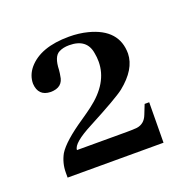

<svg xmlns="http://www.w3.org/2000/svg" viewBox="-70 -713 471 463"><g transform="rotate(-20 165.5 -481.0)"><path d="M74.2 -376H202.1C213.2 -376 222 -376.3 228.5 -377C241.5 -378.9 250.7 -386.7 255.9 -400.4L265.6 -424.8H277.3L276.4 -321.3H30.3V-334C30.3 -350.3 34.2 -365.6 42 -379.9C52.4 -396.8 75.5 -417.3 111.3 -441.4C123.7 -449.9 132.8 -456.4 138.7 -460.9C177.1 -489.6 196.3 -522.1 196.3 -558.6C196.3 -566.4 195.6 -573.6 194.3 -580.1C190.4 -606.8 173.2 -620.1 142.6 -620.1C132.2 -620.1 123.4 -618.2 116.2 -614.3C105.8 -609 100.3 -595.1 99.6 -572.3C99 -565.8 98.3 -561.2 97.7 -558.6C95.7 -539.1 84 -529.3 62.5 -529.3C41.7 -529.9 30.6 -541 29.3 -562.5C29.3 -576.8 34.2 -589.8 43.9 -601.6C65.4 -627 100.6 -639.6 149.4 -639.6C166.3 -639.6 182.3 -637.7 197.3 -633.8C245.4 -621.4 269.5 -594.4 269.5 -552.7C268.9 -526 253.6 -500.7 223.6 -476.6C210 -466.1 177.7 -447.6 127 -420.9C91.8 -402.7 74.2 -387.7 74.2 -376Z"/></g></svg>

Font: Abhaya Libre
Style: Regular
Weight: 400
Designer: Pushpananda Ekanayake, Sol Matas, Pathum Egodawatta
Foundry: Mooniak
Version: Version 1.041; ; ttfautohint (v1.5)